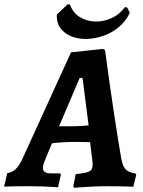

<svg xmlns="http://www.w3.org/2000/svg" viewBox="-58 -885 682 913"><path d="M518.8 -129.9Q525.4 -93.7 540 -79Q554.6 -64.3 586.1 -60.2L589.9 -54L575.8 3Q575.8 3 555 2.2Q534.3 1.5 506.7 1Q479.1 0.5 458.1 0.5Q417.6 0.5 379.9 2.3Q342.2 4.1 318.5 6.1Q294.9 8.2 294.9 8.2L290.6 0.3L302.2 -57.3Q351.9 -61.8 367.2 -70Q382.5 -78.2 382.5 -100.1Q382.5 -105.9 381.9 -113.4Q381.4 -120.9 380.3 -129.1L370.4 -208.8Q363.8 -209.3 346.2 -209.6Q328.6 -209.8 310.3 -210Q292.1 -210.2 282.6 -210.2Q268.1 -210.2 248.7 -209Q229.4 -207.7 212.5 -206.2Q195.7 -204.7 189.1 -203.6L156.3 -124.4Q145.9 -99.9 145.9 -87Q145.9 -60.4 185.4 -60.4H228.3L231.5 -54.3L217.9 5.6Q217.9 5.6 195.9 4.1Q173.9 2.5 141.4 1.5Q108.9 0.5 77.8 0.5Q52.2 0.5 25.2 0.7Q-1.8 1 -20.1 1.8Q-38.5 2.5 -38.5 2.5L-23.7 -61.4Q-0.6 -65.3 15.8 -80.1Q32.3 -95 48.3 -129L279.7 -636L430.7 -652.5L441.4 -647.1Q441.4 -647.1 444.9 -621.3Q448.4 -595.6 454.4 -552.1Q460.4 -508.6 468.2 -454.3Q476 -399.9 484.7 -342Q493.3 -284 502.3 -229Q511.4 -174 518.8 -129.9ZM222.9 -284.5H291.2Q307.2 -284.5 327.2 -285.8Q347.3 -287.2 363.3 -288.7L334.6 -514.3H320.9ZM559.4 -824.6Q541 -784.7 508.2 -757.2Q475.5 -729.6 435.7 -715.4Q395.9 -701.1 356.3 -699.9Q316.8 -698.6 283.5 -711.2Q250.1 -723.8 230.3 -749.9Q210.5 -776 212.1 -815.9L263.9 -864.6L274.8 -863.6Q287.6 -825.4 319.4 -805.1Q351.3 -784.7 391.2 -782.8Q431.1 -780.8 470.1 -797.7Q509.2 -814.6 535.9 -850.9L546.2 -849.9Z"/></svg>

Font: Alegreya
Style: Italic
Weight: 400
Italic angle: -7°
Designer: Juan Pablo del Peral
Foundry: Huerta Tipografica
Version: Version 2.009